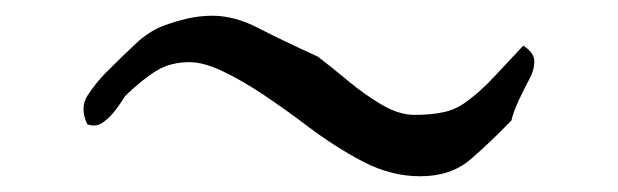

<svg xmlns="http://www.w3.org/2000/svg" viewBox="-20 -477 785 244"><path d="M653 -377Q647 -366 639.5 -350Q632 -334 630 -324Q603 -296 578 -274.5Q553 -253 514 -253Q477 -253 441.5 -271.5Q406 -290 369 -318Q344 -337 316.5 -355.5Q289 -374 264 -386Q239 -398 221 -398Q197 -398 179.5 -387.5Q162 -377 139 -355Q135 -348 127.5 -338Q120 -328 111 -321.5Q102 -315 91 -319Q81 -340 91.5 -356Q102 -372 114 -384Q119 -389 121 -391Q136 -406 152.5 -421.5Q169 -437 187 -444Q203 -450 218.5 -453.5Q234 -457 250 -457Q278 -457 308 -441.5Q338 -426 384 -405Q401 -392 422 -374.5Q443 -357 465 -344Q487 -331 507 -331Q528 -331 544 -334.5Q560 -338 573 -348Q590 -360 609 -380.5Q628 -401 645 -419Q659 -410 659 -399Q659 -388 653 -377Z"/></svg>

Font: Yuji Syuku
Style: Regular
Weight: 400
Designer: Kataoka Yuji
Foundry: Kinuta Font Factory
Version: Version 3.002